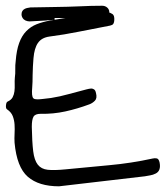

<svg xmlns="http://www.w3.org/2000/svg" viewBox="-20 -655 582 675"><path d="M6.8 -297.9Q19.5 -303.7 24.4 -313Q29.3 -322.3 30.8 -334Q32.2 -345.7 31.7 -357.9Q31.2 -370.1 32.2 -381.8Q34.2 -396.5 33.7 -411.1Q33.2 -425.8 35.2 -440.4Q38.1 -478.5 47.4 -503.9Q56.6 -529.3 72.3 -545.4Q87.9 -561.5 108.9 -569.8Q129.9 -578.1 157.2 -583Q202.1 -590.8 246.6 -597.2Q291 -603.5 335.9 -610.4Q348.6 -613.3 359.4 -612.3Q368.2 -610.4 375.5 -605.5Q382.8 -600.6 381.8 -584Q380.9 -570.3 374 -567.4Q367.2 -564.5 359.4 -563.5Q307.6 -553.7 256.8 -543.5Q206.1 -533.2 153.3 -526.4Q126 -522.5 113.3 -503.9Q100.6 -485.4 97.7 -450.2Q96.7 -435.5 95.7 -420.9Q94.7 -406.2 94.7 -391.6Q94.7 -365.2 93.3 -348.6Q91.8 -332 92.8 -322.3Q93.8 -312.5 97.7 -309.1Q101.6 -305.7 111.3 -305.7Q119.1 -305.7 130.4 -307.1Q141.6 -308.6 159.2 -310.5Q190.4 -315.4 221.7 -324.2Q252.9 -333 284.2 -340.8Q289.1 -341.8 293 -342.8Q296.9 -343.8 300.8 -343.8Q305.7 -343.8 310.5 -340.8Q315.4 -337.9 317.4 -328.1Q322.3 -309.6 313.5 -300.8Q304.7 -292 293.9 -288.1Q252 -272.5 209.5 -263.2Q167 -253.9 123 -254.9Q103.5 -254.9 97.7 -244.6Q91.8 -234.4 91.8 -209Q92.8 -155.3 96.7 -123.5Q100.6 -91.8 112.8 -76.2Q125 -60.5 147.9 -58.1Q170.9 -55.7 210 -59.6Q287.1 -67.4 363.8 -74.2Q440.4 -81.1 516.6 -97.7Q524.4 -99.6 531.2 -98.1Q538.1 -96.7 541 -84Q546.9 -54.7 527.3 -44.9Q517.6 -40 508.3 -38.6Q499 -37.1 489.3 -35.2Q410.2 -26.4 334 -17.1Q257.8 -7.8 187.5 0Q116.2 0 77.6 -33.7Q39.1 -67.4 31.2 -153.3Q30.3 -168 31.2 -184.6Q32.2 -201.2 31.2 -216.8Q30.3 -232.4 24.9 -246.6Q19.5 -260.7 4.9 -270.5Q0 -273.4 1 -284.7Q2 -295.9 6.8 -297.9ZM55.7 -604.5Q55.7 -618.2 67.4 -624Q71.3 -626 76.2 -627Q81.1 -627.9 86.9 -628.9Q130.9 -629.9 174.3 -630.4Q217.8 -630.9 260.7 -632.8Q280.3 -633.8 299.8 -634.3Q319.3 -634.8 338.9 -634.8Q349.6 -634.8 356.9 -628.4Q364.3 -622.1 364.3 -611.3Q364.3 -599.6 353.5 -594.7Q348.6 -592.8 344.7 -592.3Q340.8 -591.8 336.9 -591.8H196.3H171.9V-585H164.1Q159.2 -584 153.3 -584Q147.5 -584 142.6 -583Q128.9 -582 116.2 -581.5Q103.5 -581.1 90.8 -580.1Q84 -579.1 76.7 -580.6Q69.3 -582 63.5 -586.9Q55.7 -594.7 55.7 -604.5Z"/></svg>

Font: Scriphy
Style: Regular
Weight: 400
Designer: Ala M. Lockhart
Foundry: Ala M. Lockhart
Version: Version 1.0 2021